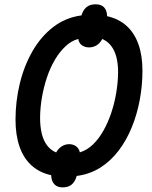

<svg xmlns="http://www.w3.org/2000/svg" viewBox="-20 -791 687 870"><path d="M263.7 58.1Q238.8 58.1 225.6 43.2Q212.4 28.3 211.9 2.9Q158.7 -8.8 122.6 -41.7Q86.4 -74.7 68.4 -127Q50.3 -179.2 50.3 -248.5Q50.3 -332 69.6 -412.1Q88.9 -492.2 127 -558.6Q165 -625 220.7 -668.2Q276.4 -711.4 349.1 -721.2Q356 -744.6 371.3 -758.1Q386.7 -771.5 413.6 -771.5Q438.5 -771.5 451.7 -757.6Q464.8 -743.7 465.3 -717.8Q518.6 -705.6 554 -673.3Q589.4 -641.1 607.4 -590.1Q625.5 -539.1 625.5 -470.7Q625.5 -403.8 613.3 -338.4Q601.1 -272.9 577.1 -214.1Q553.2 -155.3 517.3 -108.2Q481.4 -61 434.1 -31.2Q386.7 -1.5 327.6 6.3Q320.8 30.8 305.7 44.4Q290.5 58.1 263.7 58.1ZM341.8 -100.6Q374 -110.4 400.9 -136Q427.7 -161.6 448.7 -199Q469.7 -236.3 484.4 -280.3Q499 -324.2 506.8 -371.1Q514.6 -418 515.1 -462.9Q515.1 -503.4 507.1 -533.4Q499 -563.5 483.2 -583.7Q467.3 -604 443.4 -614.3Q433.1 -595.2 417.7 -585.7Q402.3 -576.2 383.3 -576.2Q365.7 -576.2 351.8 -585.4Q337.9 -594.7 334.5 -614.7Q303.2 -606 276.9 -581.3Q250.5 -556.6 229.2 -521Q208 -485.4 193.4 -442.1Q178.7 -398.9 170.4 -351.8Q162.1 -304.7 161.6 -257.8Q161.6 -216.8 169.4 -185.1Q177.2 -153.3 193.6 -131.8Q210 -110.4 234.4 -100.1Q244.6 -118.2 259.8 -127.9Q274.9 -137.7 293.5 -137.7Q311.5 -137.7 324.7 -128.2Q337.9 -118.7 341.8 -100.6Z"/></svg>

Font: Open Sans SemiCondensed SemiBold
Style: Italic
Weight: 600
Width: 4
Italic angle: -12°
Designer: Monotype Design Team
Foundry: Monotype Imaging Inc.
Version: Version 3.000